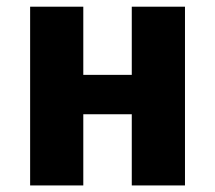

<svg xmlns="http://www.w3.org/2000/svg" viewBox="-20 -565 655 585"><path d="M381.5 0V-216.9H233.8V0H71.8V-544.6H233.8V-336.9H381.5V-544.6H543.6V0Z"/></svg>

Font: FiraCode Nerd Font
Style: Bold
Weight: 700
Designer: Carrois Corporate, Edenspiekermann AG, Nikita Prokopov
Foundry: Carrois Corporate, Edenspiekermann AG, Nikita Prokopov
Version: Version 6.002;Nerd Fonts 2.1.0